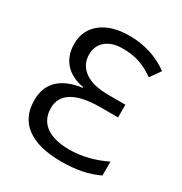

<svg xmlns="http://www.w3.org/2000/svg" viewBox="-171 -849 931 984"><g transform="rotate(30 294.0 -357.0)"><path d="M86.9 -546.9Q86.9 -628.4 147.7 -676.3Q208.5 -724.1 314 -724.1Q378.4 -724.1 438.2 -705.3Q498 -686.5 546.9 -649.9L503.9 -588.9Q451.7 -624.5 409.7 -637.2Q367.7 -649.9 315.9 -649.9Q252.4 -649.9 216.3 -619.4Q180.2 -588.9 180.2 -538.1Q180.2 -478 228.3 -442.6Q276.4 -407.2 373 -407.2H470.2V-332H368.2Q258.3 -332 203.1 -299.1Q147.9 -266.1 147.9 -202.1Q147.9 -135.3 196.3 -99.6Q244.6 -64 335.9 -64Q440.9 -64 549.8 -116.2V-34.2Q460 9.8 331.1 9.8Q196.3 9.8 125.2 -42Q54.2 -93.8 54.2 -194.8Q54.2 -271 100.8 -315.9Q147.5 -360.8 237.8 -373V-377Q166 -389.2 126.5 -433.3Q86.9 -477.5 86.9 -546.9Z"/></g></svg>

Font: Noto Sans Southeast Asian
Style: Regular
Weight: 400
Designer: Monotype Design Team
Foundry: Monotype Imaging Inc.
Version: Version 1.06 uh; ttfautohint (v1.4.1)